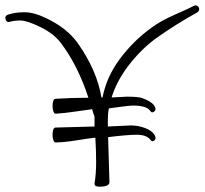

<svg xmlns="http://www.w3.org/2000/svg" viewBox="-39 -719 768 721"><path d="M367 -244 452 -248Q478 -248 503.5 -239Q529 -230 539.5 -215Q550 -200 541 -192Q532 -184 526 -194Q511 -213 475 -213Q439 -213 367 -204L372 -35Q372 -18 335 -18Q315 -18 316 -30Q322 -65 322 -110Q322 -155 319 -202Q297 -200 252 -192.5Q207 -185 170 -184Q163 -184 160 -198Q157 -212 159.5 -226Q162 -240 169 -240L316 -244V-281Q310 -297 307 -309Q290 -307 247 -300.5Q204 -294 170 -292Q163 -292 160 -306Q157 -320 159.5 -334Q162 -348 169 -348Q233 -352 293 -352Q253 -474 190 -557Q163 -593 112.5 -617.5Q62 -642 38 -642Q14 -642 0 -637.5Q-14 -633 -18 -646Q-19 -649 -19 -652Q-19 -660 -9 -664Q17 -673 53 -673Q89 -673 136 -650Q213 -613 253 -557Q325 -455 342 -353H346Q361 -431 412 -499Q463 -567 530 -615Q563 -640 616.5 -663.5Q670 -687 681 -693Q692 -699 695.5 -699Q699 -699 704 -695.5Q709 -692 709 -684.5Q709 -677 701 -672Q623 -629 548 -576Q492 -535 446 -476Q400 -417 380 -353L437 -356Q479 -356 494 -351Q528 -339 539 -324Q550 -309 541 -301Q532 -293 526.5 -301Q521 -309 512.5 -313.5Q504 -318 492.5 -320Q481 -322 470 -322.5Q459 -323 443.5 -321.5Q428 -320 418 -318.5Q408 -317 392 -315Q376 -313 370 -312Q366 -295 366 -271V-244Z"/></svg>

Font: Ruge Boogie
Style: Regular
Weight: 400
Version: Version 1.003